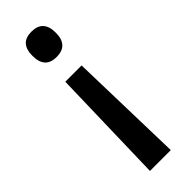

<svg xmlns="http://www.w3.org/2000/svg" viewBox="-223 -517 684 684"><g transform="rotate(-45 118.5 -175.0)"><path d="M159.5 -288 171 150H66L77.5 -288ZM118.5 -499.5Q148 -499.5 162.5 -483.5Q177 -467.5 177 -438V-433Q177 -404 162.5 -388Q148 -372 118.5 -372Q88.5 -372 74.2 -388Q60 -404 60 -433V-438Q60 -467.5 74.2 -483.5Q88.5 -499.5 118.5 -499.5Z"/></g></svg>

Font: Anek Latin Medium
Style: Regular
Weight: 500
Designer: Yesha Goshar
Foundry: Ek Type
Version: Version 1.003